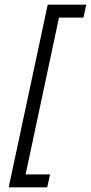

<svg xmlns="http://www.w3.org/2000/svg" viewBox="-20 -742 387 817"><path d="M17 55 183 -722H347L335 -667H231L89 0H193L181 55Z"/></svg>

Font: Epunda Sans Light
Style: Italic
Weight: 300
Italic angle: -12.0243°
Designer: Simon Atzbach
Foundry: typofactur
Version: Version 2.204